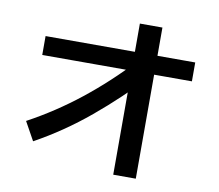

<svg xmlns="http://www.w3.org/2000/svg" viewBox="-87 -904 1174 1031"><g transform="rotate(10 500.0 -388.0)"><path d="M139 -78 83 -179Q231 -259 364 -364.5Q497 -470 619 -601L698 -530Q572 -395 432 -278.5Q292 -162 139 -78ZM594 24V-800H717V24ZM107 -543V-646H923V-543Z"/></g></svg>

Font: Murecho Thin Medium
Style: Regular
Weight: 500
Version: Version 1.010